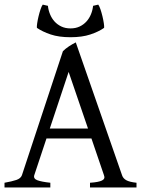

<svg xmlns="http://www.w3.org/2000/svg" viewBox="-20 -831 635 851"><path d="M370.1 -261.2 284.2 -512.2 200.7 -261.2ZM186 -217.3 131.8 -54.2Q127.4 -39.1 145.3 -32.2Q163.1 -25.4 203.1 -21V0H0V-21Q33.2 -26.9 52.5 -33.4Q71.8 -40 77.1 -54.2L258.8 -604Q270.5 -615.7 286.1 -626Q301.8 -636.2 315.9 -643.1L521 -54.2Q525.4 -40.5 539.3 -32.5Q553.2 -24.4 585 -21V0H378.9V-21Q417 -23.4 432.1 -31Q447.3 -38.6 440.9 -54.2L385.3 -217.3ZM292.5 -666Q241.2 -666 204.8 -678.2Q168.5 -690.4 143.6 -707.5Q142.6 -713.4 144.8 -728Q147 -742.7 150.9 -758.8Q154.8 -774.9 159.7 -789.6Q164.6 -804.2 169.4 -810.5L192.4 -805.2Q194.3 -786.1 201.7 -768.1Q209 -750 221.4 -736.1Q233.9 -722.2 251.7 -713.6Q269.5 -705.1 292.5 -705.1Q315.4 -705.1 333.3 -713.6Q351.1 -722.2 363.5 -736.1Q376 -750 383.3 -768.1Q390.6 -786.1 392.6 -805.2L415.5 -810.5Q420.4 -804.2 425.3 -789.6Q430.2 -774.9 434.1 -758.8Q438 -742.7 440.2 -728Q442.4 -713.4 441.4 -707.5Q417 -690.4 380.4 -678.2Q343.8 -666 292.5 -666Z"/></svg>

Font: Gentium Plus Cyr
Style: Regular
Weight: 400
Designer: J. Victor Gaultney, Annie Olsen, Iska Routamaa, Becca Hirsbrunner
Foundry: SIL International
Version: Version 5.000